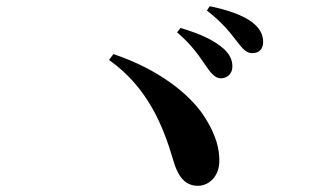

<svg xmlns="http://www.w3.org/2000/svg" viewBox="-20 -743 1040 618"><path d="M642 -532C659 -507 672 -492 689 -491C712 -490 728 -507 728 -528C728 -549 721 -567 699 -587C666 -616 618 -636 561 -653L550 -639C598 -598 623 -560 642 -532ZM740 -613C760 -587 772 -572 792 -572C814 -572 827 -585 827 -608C827 -631 817 -652 791 -672C761 -694 714 -711 655 -723L646 -709C700 -667 721 -637 740 -613ZM345 -569 331 -550C455 -462 505 -339 538 -226C556 -164 583 -145 617 -145C654 -145 686 -177 686 -225C686 -261 678 -307 635 -372C589 -440 493 -519 345 -569Z"/></svg>

Font: Noto Serif CJK HK
Style: Bold
Weight: 700
Designer: Ryoko NISHIZUKA 西塚涼子 (kana & ideographs); Frank Grießhammer (Latin, Greek & Cyrillic); Wenlong ZHANG 张文龙 (bopomofo); San
Foundry: Adobe
Version: Version 2.001;hotconv 1.1.0;makeotfexe 2.6.0